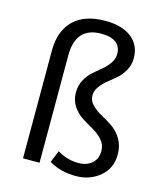

<svg xmlns="http://www.w3.org/2000/svg" viewBox="-120 -892 852 999"><g transform="rotate(15 306.0 -392.0)"><path d="M382 18Q300 18 238 -19L264 -84Q316 -51 378 -51Q422 -51 450 -75Q478 -99 478 -142Q478 -175 456.5 -200Q435 -225 404.5 -242Q374 -259 344 -278Q314 -297 292.5 -328.5Q271 -360 271 -403Q271 -440 287 -470Q303 -500 326 -520Q349 -540 372 -559Q395 -578 411 -601.5Q427 -625 427 -652Q427 -691 399.5 -711.5Q372 -732 321 -732Q183 -732 183 -579V0H94V-581Q94 -686 153 -744Q212 -802 324 -802Q414 -802 465 -762Q516 -722 516 -652Q516 -616 499.5 -586.5Q483 -557 460 -537Q437 -517 414 -498.5Q391 -480 374.5 -457.5Q358 -435 358 -410Q358 -382 379.5 -360Q401 -338 431.5 -321.5Q462 -305 492 -285Q522 -265 543.5 -229.5Q565 -194 565 -146Q565 -72 511.5 -27Q458 18 382 18Z"/></g></svg>

Font: Martel Sans
Style: Regular
Weight: 400
Designer: Dan Reynolds and Mathieu Réguer
Foundry: Dan Reynolds and Mathieu Réguer
Version: Version 1.001;PS 001.001;hotconv 1.0.70;makeotf.lib2.5.58329